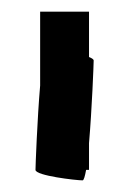

<svg xmlns="http://www.w3.org/2000/svg" viewBox="-20 -730 225 330"><path d="M41 -438C41 -428 111 -420 122 -420C124 -420 126 -427 128 -438H133V-484C138 -542 141 -620 141 -626C141 -628 138 -630 133 -632V-710H49V-583C44 -525 41 -444 41 -438Z"/></svg>

Font: bitstorm
Style: cn
Weight: 400
Version: Version 0.2